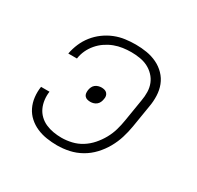

<svg xmlns="http://www.w3.org/2000/svg" viewBox="-124 -679 847 827"><g transform="rotate(30 300.0 -265.0)"><path d="M251 8Q225 8 199 4Q173 0 150 -10Q127 -20 108.5 -36.5Q90 -53 79 -75.5Q68 -98 65 -124Q62 -150 66 -176H108Q105 -156 107.5 -135.5Q110 -115 118 -97.5Q126 -80 140 -66.5Q154 -53 172 -45Q190 -37 210.5 -33.5Q231 -30 251 -30Q276 -30 301.5 -36Q327 -42 349.5 -56Q372 -70 390 -90.5Q408 -111 421 -134.5Q434 -158 441 -182.5Q448 -207 452 -232L470 -342Q474 -364 473.5 -385.5Q473 -407 465.5 -426Q458 -445 443.5 -460Q429 -475 411 -484Q393 -493 371.5 -496.5Q350 -500 329 -500Q308 -500 287 -497Q266 -494 246 -486.5Q226 -479 207.5 -466.5Q189 -454 174.5 -437Q160 -420 151 -400.5Q142 -381 139 -360Q139 -359 139 -359Q139 -359 139 -359H96Q96 -359 96 -359.5Q96 -360 96 -360Q101 -386 111.5 -410.5Q122 -435 139 -456.5Q156 -478 178.5 -494.5Q201 -511 226 -521Q251 -531 277 -534.5Q303 -538 329 -538Q357 -538 384 -533.5Q411 -529 435 -517.5Q459 -506 477.5 -487Q496 -468 505.5 -443.5Q515 -419 516 -391Q517 -363 512 -336L494 -226Q489 -196 480 -167Q471 -138 455.5 -110.5Q440 -83 418 -59.5Q396 -36 368.5 -20.5Q341 -5 311 1.5Q281 8 251 8ZM282 -226Q274 -226 266.5 -228Q259 -230 254 -235.5Q249 -241 248 -248.5Q247 -256 248 -264Q249 -272 252.5 -280Q256 -288 262.5 -293.5Q269 -299 277.5 -301.5Q286 -304 294 -304Q301 -304 308.5 -302Q316 -300 321 -294.5Q326 -289 327.5 -281.5Q329 -274 327 -266Q326 -258 322.5 -250Q319 -242 312.5 -236.5Q306 -231 298 -228.5Q290 -226 282 -226Z"/></g></svg>

Font: Iosevka Curly XLtEx
Style: Italic
Weight: 200
Width: 7
Italic angle: -9°
Monospace: yes
Designer: Belleve Invis
Foundry: Belleve Invis
Version: Version 11.1.0; ttfautohint (v1.8.3)